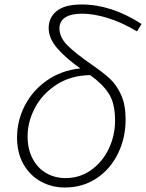

<svg xmlns="http://www.w3.org/2000/svg" viewBox="-20 -823 651 856"><path d="M56 -210Q56 -284 90 -351Q124 -418 188 -463.5Q252 -509 338 -518Q273 -564 235 -608Q197 -652 197 -698Q197 -745 233 -774Q269 -803 344 -803Q477 -803 611 -716L591 -683Q520 -725 458 -743.5Q396 -762 347 -762Q296 -762 270.5 -745Q245 -728 245 -697Q245 -657 280 -621.5Q315 -586 389 -535Q441 -499 470.5 -471.5Q500 -444 520 -400Q540 -356 540 -290Q540 -208 506 -138.5Q472 -69 410.5 -28Q349 13 269 13Q212 13 163.5 -13Q115 -39 85.5 -89.5Q56 -140 56 -210ZM272 -29Q336 -29 386.5 -65Q437 -101 465 -160Q493 -219 493 -285Q493 -363 464.5 -406.5Q436 -450 382 -488Q297 -487 233.5 -446.5Q170 -406 136.5 -343.5Q103 -281 103 -215Q103 -158 125.5 -115.5Q148 -73 186.5 -51Q225 -29 272 -29Z"/></svg>

Font: Nebula Sans Light
Style: Regular
Weight: 300
Italic angle: -9°
Designer: Paul D. Hunt for Adobe (as Source Sans)
Foundry: Nebula Entertainment & Broadcasting LLC
Version: Version 1.010